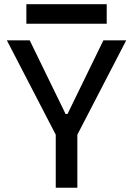

<svg xmlns="http://www.w3.org/2000/svg" viewBox="-20 -883 626 903"><path d="M242.2 0V-249.5L12.2 -693.4H119.6L288.6 -346.7H297.4L466.3 -693.4H573.7L343.8 -249.5V0ZM104 -771.5V-863.3H481.9V-771.5Z"/></svg>

Font: Cascadia Code NF
Style: Regular
Weight: 400
Monospace: yes
Designer: Aaron Bell
Foundry: Saja Typeworks
Version: Version 2404.023; ttfautohint (v1.8.4)